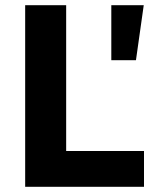

<svg xmlns="http://www.w3.org/2000/svg" viewBox="-20 -720 591 740"><path d="M77 -700H235V-138H535V0H77ZM409 -700H534L504 -488H409Z"/></svg>

Font: Argentum Sans SemiBold
Style: Regular
Weight: 600
Designer: Julieta Ulanovsky (Modified by Cristiano Sobral)
Foundry: Julieta Ulanovsky
Version: Version 5.001;November 22, 2018;FontCreator 11.5.0.2425 64-b